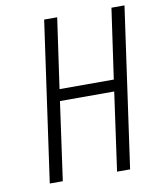

<svg xmlns="http://www.w3.org/2000/svg" viewBox="-79 -749 669 812"><g transform="rotate(-10 255.5 -343.5)"><path d="M69 0H125L172 -336H405L358 0H414L511 -687H455L412 -386H179L222 -687H166Z"/></g></svg>

Font: Secuela Light
Style: Italic
Weight: 300
Italic angle: -8°
Designer: Fernando Haro
Foundry: deFharo
Version: Version 1.708